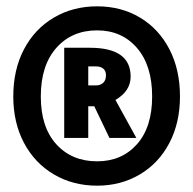

<svg xmlns="http://www.w3.org/2000/svg" viewBox="-20 -784 611 607"><path d="M549 -479Q549 -396 515.5 -332Q482 -268 422 -232.5Q362 -197 287 -197Q211 -197 150.5 -232.5Q90 -268 56 -332Q22 -396 22 -479Q22 -564 56 -628.5Q90 -693 150.5 -728.5Q211 -764 287 -764Q363 -764 422.5 -728.5Q482 -693 515.5 -628.5Q549 -564 549 -479ZM461 -479Q461 -577 413 -632.5Q365 -688 287 -688Q207 -688 158 -632.5Q109 -577 109 -479Q109 -382 158 -328Q207 -274 287 -274Q365 -274 413 -328Q461 -382 461 -479ZM345 -468 411 -348H326L278 -448H259V-348H183V-633H264Q393 -633 393 -542Q393 -496 345 -468ZM259 -514H284Q297 -514 306 -522Q315 -530 315 -546Q315 -560 306.5 -567Q298 -574 284 -574H259Z"/></svg>

Font: Fira Sans Condensed Black
Style: Regular
Weight: 900
Width: 3
Designer: Carrois Corporate & Edenspiekermann AG
Foundry: Carrois Corporate GbR & Edenspiekermann AG
Version: Version 4.203